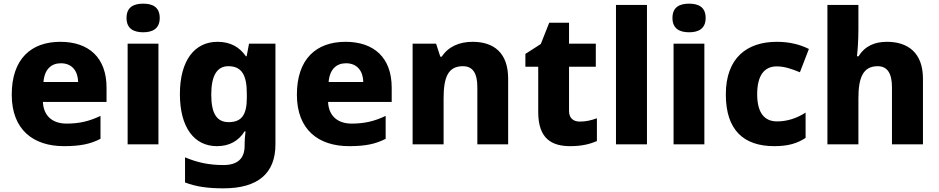

<svg xmlns="http://www.w3.org/2000/svg" viewBox="-20 -787 5123 1047"><path d="M309 -559C150 -559 44 -466 44 -271C44 -78 163 10 329 10C418 10 474 -2 528 -30V-155C467 -126 413 -113 343 -113C262 -113 217 -159 214 -231H561V-309C561 -473 464 -559 309 -559ZM312 -442C374 -442 405 -398 406 -340H217C223 -410 260 -442 312 -442Z M761 -767C711 -767 670 -750 670 -689C670 -629 711 -611 761 -611C810 -611 851 -629 851 -689C851 -750 810 -767 761 -767ZM844 -549H676V0H844Z M1166 -559C1041 -559 961 -457 961 -274C961 -92 1039 10 1163 10C1233 10 1282 -20 1314 -71H1319C1316 -48 1314 -22 1314 -3V8C1314 77 1276 113 1199 113C1118 113 1056 99 989 71V208C1052 232 1116 240 1199 240C1388 240 1482 157 1482 1V-549H1338L1325 -480H1321C1287 -529 1238 -559 1166 -559ZM1225 -426C1299 -426 1326 -377 1326 -275V-254C1326 -160 1297 -121 1227 -121C1162 -121 1132 -168 1132 -271C1132 -374 1163 -426 1225 -426Z M1864 -559C1705 -559 1599 -466 1599 -271C1599 -78 1718 10 1884 10C1973 10 2029 -2 2083 -30V-155C2022 -126 1968 -113 1898 -113C1817 -113 1772 -159 1769 -231H2116V-309C2116 -473 2019 -559 1864 -559ZM1867 -442C1929 -442 1960 -398 1961 -340H1772C1778 -410 1815 -442 1867 -442Z M2557 -559C2484 -559 2424 -532 2389 -478H2381L2358 -549H2230V0H2399V-250C2399 -363 2422 -426 2504 -426C2559 -426 2583 -387 2583 -311V0H2751V-358C2751 -499 2673 -559 2557 -559Z M3142 -124C3106 -124 3083 -143 3083 -182V-423H3229V-549H3083V-663H2975L2929 -547L2845 -493V-423H2915V-176C2915 -31 2988 10 3090 10C3154 10 3199 -2 3235 -18V-142C3204 -131 3176 -124 3142 -124Z M3508 0V-760H3339V0Z M3738 -767C3688 -767 3647 -750 3647 -689C3647 -629 3688 -611 3738 -611C3787 -611 3828 -629 3828 -689C3828 -750 3787 -767 3738 -767ZM3821 -549H3653V0H3821Z M4202 10C4278 10 4327 -5 4373 -35V-173C4326 -143 4275 -125 4217 -125C4150 -125 4109 -170 4109 -273C4109 -375 4147 -425 4216 -425C4257 -425 4295 -412 4342 -393L4391 -520C4345 -543 4288 -559 4216 -559C4054 -559 3938 -472 3938 -272C3938 -76 4037 10 4202 10Z M4661 -627V-760H4492V0H4661V-251C4661 -363 4686 -426 4766 -426C4819 -426 4844 -387 4844 -311V0H5013V-358C5013 -499 4931 -559 4817 -559C4751 -559 4697 -537 4662 -480H4653C4656 -504 4661 -560 4661 -627Z"/></svg>

Font: Noto Sans Bengali UI ExtraBold
Style: Regular
Weight: 800
Designer: Jelle Bosma - Monotype Design Team
Foundry: Monotype Imaging Inc.
Version: Version 2.003